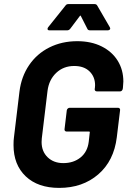

<svg xmlns="http://www.w3.org/2000/svg" viewBox="-20 -909 635 937"><path d="M46 -201Q46 -225 48 -238L75 -462Q84 -535 122 -591Q160 -647 221 -677.5Q282 -708 357 -708Q425 -708 476 -682.5Q527 -657 554.5 -612.5Q582 -568 582 -511Q582 -502 580 -482L579 -475Q578 -470 574.5 -466.5Q571 -463 566 -463H453Q442 -463 442 -475L443 -478Q444 -483 444 -493Q444 -534 417 -560.5Q390 -587 342 -587Q290 -587 254.5 -553.5Q219 -520 212 -466L184 -234Q183 -228 183 -216Q183 -170 212.5 -141.5Q242 -113 289 -113Q339 -113 373 -140.5Q407 -168 413 -217L418 -262Q420 -267 414 -267H305Q300 -267 297 -270.5Q294 -274 295 -279L306 -371Q307 -376 311 -379.5Q315 -383 320 -383H556Q561 -383 564 -379.5Q567 -376 566 -371L550 -239Q536 -124 459.5 -58Q383 8 269 8Q165 8 105.5 -48.5Q46 -105 46 -201ZM313 -889H442Q451 -889 455 -881L516 -776Q518 -772 518 -770Q518 -766 514.5 -763.5Q511 -761 506 -761H419Q409 -761 406 -769L375 -830Q372 -836 369 -830L323 -769Q317 -761 308 -761H221Q212 -761 212 -768Q212 -772 215 -776L299 -881Q304 -889 313 -889Z"/></svg>

Font: Barlow
Style: Bold Italic
Weight: 700
Italic angle: -7°
Designer: Jeremy Tribby
Foundry: Tribby Type
Version: Version 1.422